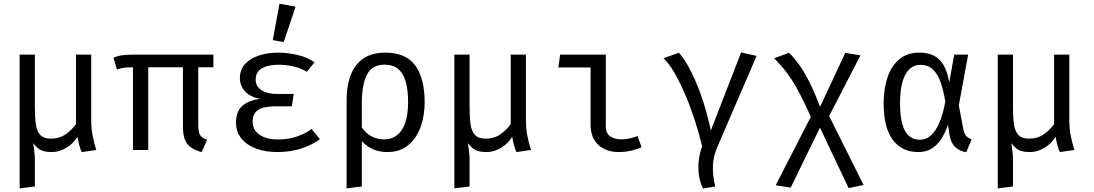

<svg xmlns="http://www.w3.org/2000/svg" viewBox="-20 -828 6040 1060"><path d="M483.5 -526.5V-167.5Q483.5 -116 492.5 -73.2Q501.5 -30.5 511.5 0L432 11.5Q424 -1.5 417.2 -27.8Q410.5 -54 408 -73Q384.5 -34.5 345.5 -11.5Q306.5 11.5 267 11.5Q227 11.5 204.8 0.2Q182.5 -11 163.5 -38.5Q167 -12 169.8 10.2Q172.5 32.5 172.5 48.5V201.5L88.5 212V-526.5H172.5V-231.5Q172.5 -179 178 -141Q183.5 -103 202.5 -82.8Q221.5 -62.5 261 -62.5Q308.5 -62.5 342.8 -86.8Q377 -111 399.5 -142.5V-526.5Z M798.5 -472.5V0H714V-472.5ZM1074.5 -472V-136.5Q1074.5 -97 1085.8 -80.5Q1097 -64 1124 -57.5L1093.5 11.5Q1036.5 -3 1013.2 -34.5Q990 -66 990 -126.5V-472.5ZM1158 -526.5V-456.5H720.5Q694.5 -456.5 679.8 -455.5Q665 -454.5 653.5 -452.2Q642 -450 625.5 -444.5L606.5 -509Q620 -515.5 634.8 -519.2Q649.5 -523 673 -524.8Q696.5 -526.5 736.5 -526.5Z M1591 -241H1501Q1434 -241 1404.2 -220.5Q1374.5 -200 1374.5 -155.5Q1374.5 -111.5 1412 -84.8Q1449.5 -58 1515.5 -58Q1573 -58 1618.5 -74Q1664 -90 1700.5 -115.5L1746 -59.5Q1708 -30.5 1647.5 -9.5Q1587 11.5 1510.5 11.5Q1446 11.5 1394.5 -7.5Q1343 -26.5 1313 -63Q1283 -99.5 1283 -152.5Q1283 -212.5 1317.2 -243Q1351.5 -273.5 1415 -282Q1360 -293.5 1332.2 -324Q1304.5 -354.5 1304.5 -397.5Q1304.5 -444 1333.2 -475Q1362 -506 1410 -521.8Q1458 -537.5 1516 -537.5Q1566 -537.5 1621 -525Q1676 -512.5 1716.5 -484L1674 -431.5Q1640 -452.5 1599.5 -461.5Q1559 -470.5 1519.5 -470.5Q1459 -470.5 1425.2 -450.5Q1391.5 -430.5 1391.5 -388.5Q1391.5 -352.5 1422.5 -331Q1453.5 -309.5 1506.5 -309.5H1601.5ZM1523 -807.5 1612 -791.5 1546.5 -596 1486 -606.5Z M2106.5 -537.5Q2221 -537.5 2272.8 -466Q2324.5 -394.5 2324.5 -263.5Q2324.5 -189.5 2302 -127Q2279.5 -64.5 2233.8 -26.5Q2188 11.5 2118.5 11.5Q2075 11.5 2039.8 -3.8Q2004.5 -19 1977.5 -49V201.5L1893.5 212V-270.5Q1893.5 -402 1947.8 -469.8Q2002 -537.5 2106.5 -537.5ZM2104.5 -471Q2033.5 -471 2005.5 -415.2Q1977.5 -359.5 1977.5 -257V-124.5Q1998.5 -93 2030.2 -75.8Q2062 -58.5 2099.5 -58.5Q2164.5 -58.5 2198.8 -111.5Q2233 -164.5 2233 -264Q2233 -333.5 2219.2 -379.5Q2205.5 -425.5 2177 -448.2Q2148.5 -471 2104.5 -471Z M2883.5 -526.5V-167.5Q2883.5 -116 2892.5 -73.2Q2901.5 -30.5 2911.5 0L2832 11.5Q2824 -1.5 2817.2 -27.8Q2810.5 -54 2808 -73Q2784.5 -34.5 2745.5 -11.5Q2706.5 11.5 2667 11.5Q2627 11.5 2604.8 0.2Q2582.5 -11 2563.5 -38.5Q2567 -12 2569.8 10.2Q2572.5 32.5 2572.5 48.5V201.5L2488.5 212V-526.5H2572.5V-231.5Q2572.5 -179 2578 -141Q2583.5 -103 2602.5 -82.8Q2621.5 -62.5 2661 -62.5Q2708.5 -62.5 2742.8 -86.8Q2777 -111 2799.5 -142.5V-526.5Z M3240.5 -455.5H3062.5L3072.5 -526.5H3324.5V-130Q3324.5 -91.5 3349 -75Q3373.5 -58.5 3411.5 -58.5Q3432.5 -58.5 3455.2 -63.5Q3478 -68.5 3499.5 -77L3522 -15.5Q3504.5 -6 3468.8 2.8Q3433 11.5 3397 11.5Q3326 11.5 3283.2 -28.2Q3240.5 -68 3240.5 -139.5Z M4071.5 -538.5 4157 -519.5 3940.5 -17Q3919 32.5 3916 83.2Q3913 134 3928.5 201.5L3861 212.5Q3845 180.5 3839 140.8Q3833 101 3837.5 59.8Q3842 18.5 3856.5 -19.5Q3840 -89.5 3816.2 -163Q3792.5 -236.5 3763.8 -304Q3735 -371.5 3704.2 -424.8Q3673.5 -478 3643 -506.5L3728.5 -537Q3763 -497 3795.8 -432Q3828.5 -367 3856.5 -284.5Q3884.5 -202 3904.5 -107.5Z M4336.5 -536.5Q4368 -505 4395.2 -466Q4422.5 -427 4449.8 -372.5Q4477 -318 4507.5 -238.5L4557.5 -187.5L4747.5 193L4665 210.5L4507 -123.5L4456.5 -183Q4424 -255 4398.5 -304.5Q4373 -354 4350.2 -388.8Q4327.5 -423.5 4304.5 -451Q4281.5 -478.5 4254 -506.5ZM4646.5 -536 4730.5 -522.5 4557.5 -187.5 4507 -123.5 4345 208 4262.5 194.5 4456.5 -183 4507.5 -238.5Z M5055 -537.5Q5099.5 -537.5 5132.5 -522.2Q5165.5 -507 5187.8 -471Q5210 -435 5220.5 -372.5L5248 -526.5H5325L5273.5 -246L5299.5 -109.5Q5304 -88.5 5314.2 -77.2Q5324.5 -66 5344 -58.5L5314.5 12.5Q5277 6.5 5253 -16.5Q5229 -39.5 5222.5 -82.5L5213.5 -139Q5200 -98.5 5178.8 -64.2Q5157.5 -30 5126 -9.2Q5094.5 11.5 5049.5 11.5Q4960 11.5 4909.2 -55.5Q4858.5 -122.5 4858.5 -258.5Q4858.5 -340 4880.5 -403Q4902.5 -466 4946 -501.8Q4989.5 -537.5 5055 -537.5ZM5061.5 -470Q5007.5 -470 4978.2 -415.8Q4949 -361.5 4949 -258.5Q4949 -154 4976.5 -105.2Q5004 -56.5 5057.5 -56.5Q5076 -56.5 5095.5 -64.8Q5115 -73 5133.8 -95.2Q5152.5 -117.5 5169.5 -159Q5186.5 -200.5 5199 -267Q5185.5 -348 5165.8 -392Q5146 -436 5120.2 -453Q5094.5 -470 5061.5 -470Z M5883.5 -526.5V-167.5Q5883.5 -116 5892.5 -73.2Q5901.5 -30.5 5911.5 0L5832 11.5Q5824 -1.5 5817.2 -27.8Q5810.5 -54 5808 -73Q5784.5 -34.5 5745.5 -11.5Q5706.5 11.5 5667 11.5Q5627 11.5 5604.8 0.2Q5582.5 -11 5563.5 -38.5Q5567 -12 5569.8 10.2Q5572.5 32.5 5572.5 48.5V201.5L5488.5 212V-526.5H5572.5V-231.5Q5572.5 -179 5578 -141Q5583.5 -103 5602.5 -82.8Q5621.5 -62.5 5661 -62.5Q5708.5 -62.5 5742.8 -86.8Q5777 -111 5799.5 -142.5V-526.5Z"/></svg>

Font: Fira Code Light
Style: Regular
Weight: 400
Monospace: yes
Version: Version 5.002